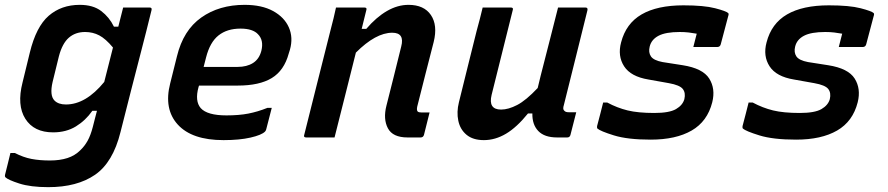

<svg xmlns="http://www.w3.org/2000/svg" viewBox="-42 -567 3662 792"><path d="M287 -547Q342 -547 375.5 -521.5Q409 -496 428 -457H446Q451 -477 456 -496.5Q461 -516 466 -536H575Q586 -536 583 -525Q561 -435 540 -354.5Q519 -274 498.5 -193.5Q478 -113 455 -22Q424 103 350 154Q276 205 157 205Q84 205 37.5 190Q-9 175 -20 164Q-23 159 -21 153Q-15 129 -10 109Q-5 89 1 64H19Q54 82 87.5 88.5Q121 95 164 95Q205 95 236 85Q267 75 289 53Q307 36 319.5 13.5Q332 -9 341 -44Q345 -61 349.5 -77.5Q354 -94 358 -110H339Q311 -70 271 -45.5Q231 -21 177 -21Q98 -21 62.5 -77Q27 -133 51 -227L81 -350Q107 -457 159 -502Q211 -547 287 -547ZM183 -152Q199 -136 230 -136Q312 -136 388 -229Q397 -263 405.5 -298Q414 -333 424 -371Q394 -407 367.5 -421Q341 -435 309 -435Q269 -435 242 -411.5Q215 -388 201 -335L175 -229Q162 -173 183 -152Z M967 -547Q1038 -547 1084.5 -521.5Q1131 -496 1149.5 -454Q1168 -412 1154 -362L1149 -346Q1130 -276 1079 -245Q1028 -214 939 -214H779L777 -208Q761 -150 786 -121Q813 -91 892 -91Q944 -91 982.5 -98.5Q1021 -106 1061 -122H1079Q1068 -77 1056 -33Q1055 -30 1054 -28Q1053 -26 1051 -24Q1037 -10 991.5 0.5Q946 11 880 11Q750 11 691.5 -53Q633 -117 660 -223L688 -335Q714 -442 788 -494.5Q862 -547 967 -547ZM950 -449Q895 -449 859.5 -421Q824 -393 808 -330L798 -291H938Q976 -291 1001.5 -307Q1027 -323 1036 -357Q1047 -401 1022 -426Q1012 -437 994 -443Q976 -449 950 -449Z M1344 -536H1461Q1473 -536 1469 -525Q1460 -488 1450 -448H1469Q1510 -496 1554 -521.5Q1598 -547 1643 -547Q1707 -547 1735.5 -505Q1764 -463 1747 -394Q1730 -327 1713 -261.5Q1696 -196 1679 -127Q1676 -112 1681 -107Q1685 -103 1697 -103H1730Q1724 -80 1718.5 -57Q1713 -34 1707 -11Q1704 0 1693 0H1639Q1578 0 1558 -38Q1538 -76 1552 -131Q1568 -194 1582.5 -252Q1597 -310 1613 -375Q1628 -432 1576 -432Q1508 -432 1426 -350Q1404 -262 1382 -174.5Q1360 -87 1338 0H1221Q1209 0 1213 -11Q1240 -118 1266.5 -224.5Q1293 -331 1320 -437Q1328 -467 1334 -492Q1340 -517 1344 -536Z M1949 -536H2065Q2077 -536 2073 -525Q2051 -437 2029.5 -350.5Q2008 -264 1986 -176Q1971 -115 2025 -115Q2055 -115 2091.5 -134Q2128 -153 2176 -204Q2188 -255 2201 -304.5Q2214 -354 2228 -410Q2242 -466 2260 -536H2373Q2384 -536 2381 -524Q2357 -427 2331.5 -324.5Q2306 -222 2284 -134Q2278 -116 2286 -110Q2291 -104 2304 -104H2335Q2329 -81 2323 -57Q2317 -33 2311 -10Q2308 0 2298 0H2256Q2204 0 2178.5 -26.5Q2153 -53 2154 -99H2136Q2090 -42 2045.5 -15.5Q2001 11 1954 11Q1909 11 1882.5 -11Q1856 -33 1848.5 -69Q1841 -105 1851 -145Q1869 -219 1887.5 -292.5Q1906 -366 1924 -439Q1931 -465 1937.5 -489.5Q1944 -514 1949 -536Z M2777 -545Q2862 -545 2908 -533Q2954 -521 2962 -513Q2965 -509 2962 -501L2931 -384Q2928 -373 2916 -373H2818L2820 -381Q2824 -395 2826.5 -406.5Q2829 -418 2832 -428Q2816 -431 2799 -433Q2782 -435 2762 -435Q2704 -435 2674.5 -419.5Q2645 -404 2638 -375Q2632 -351 2643 -334.5Q2654 -318 2691 -311L2774 -298Q2857 -285 2883.5 -243Q2910 -201 2896 -145Q2876 -66 2811 -28.5Q2746 9 2642 9Q2547 9 2490.5 -8.5Q2434 -26 2422 -37Q2420 -40 2421 -47Q2429 -76 2434.5 -98.5Q2440 -121 2446 -144H2463Q2504 -122 2547 -111.5Q2590 -101 2657 -101Q2719 -101 2746.5 -117Q2774 -133 2781 -158Q2787 -184 2774.5 -200Q2762 -216 2717 -224L2633 -239Q2560 -251 2532.5 -293.5Q2505 -336 2520 -392Q2540 -470 2604.5 -507.5Q2669 -545 2777 -545Z M3377 -545Q3462 -545 3508 -533Q3554 -521 3562 -513Q3565 -509 3562 -501L3531 -384Q3528 -373 3516 -373H3418L3420 -381Q3424 -395 3426.5 -406.5Q3429 -418 3432 -428Q3416 -431 3399 -433Q3382 -435 3362 -435Q3304 -435 3274.5 -419.5Q3245 -404 3238 -375Q3232 -351 3243 -334.5Q3254 -318 3291 -311L3374 -298Q3457 -285 3483.5 -243Q3510 -201 3496 -145Q3476 -66 3411 -28.5Q3346 9 3242 9Q3147 9 3090.5 -8.5Q3034 -26 3022 -37Q3020 -40 3021 -47Q3029 -76 3034.5 -98.5Q3040 -121 3046 -144H3063Q3104 -122 3147 -111.5Q3190 -101 3257 -101Q3319 -101 3346.5 -117Q3374 -133 3381 -158Q3387 -184 3374.5 -200Q3362 -216 3317 -224L3233 -239Q3160 -251 3132.5 -293.5Q3105 -336 3120 -392Q3140 -470 3204.5 -507.5Q3269 -545 3377 -545Z"/></svg>

Font: Recursive Mn Lnr St SmB
Style: Italic
Weight: 600
Italic angle: -15°
Monospace: yes
Version: Version 1.079;hotconv 1.0.112;makeotfexe 2.5.65598; ttfautoh